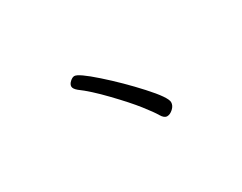

<svg xmlns="http://www.w3.org/2000/svg" viewBox="-53 -791 1106 876"><g transform="rotate(-30 500.0 -353.5)"><path d="M636 -168Q651 -168 667 -182.5Q683 -197 683 -215Q683 -241 610.5 -320.5Q538 -400 459.5 -469.5Q381 -539 360 -539Q349 -539 336.5 -527.5Q324 -516 324 -504Q324 -492 342 -477Q389 -443 455 -374.5Q521 -306 557.5 -259.5Q594 -213 607 -190.5Q620 -168 636 -168Z"/></g></svg>

Font: LXGW WenKai Mono TC
Style: Bold
Weight: 700
Designer: LXGW / Fontworks Inc.
Foundry: LXGW / Fontworks Inc.
Version: Version 1.330